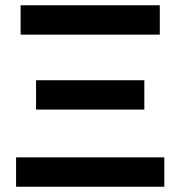

<svg xmlns="http://www.w3.org/2000/svg" viewBox="-20 -708 684 728"><path d="M58.1 -688H585.9V-576.7H58.1ZM603 -111.3V0H41V-111.3ZM527.3 -403.8V-292.5H116.7V-403.8Z"/></svg>

Font: Liberation Sans
Style: Bold
Weight: 700
Designer: Steve Matteson
Foundry: Ascender Corporation
Version: Version 2.1.5